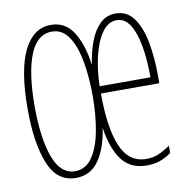

<svg xmlns="http://www.w3.org/2000/svg" viewBox="-67 -602 663 677"><g transform="rotate(-10 265.0 -263.5)"><path d="M153 10Q85 10 55.5 -63Q26 -136 26 -258Q26 -398 60.5 -467.5Q95 -537 157 -537Q210 -537 238.5 -491Q267 -445 276 -373Q283 -419 297 -456Q311 -493 334 -515Q357 -537 390 -537Q430 -537 454 -504Q478 -471 488.5 -416Q499 -361 499 -296V-268H290Q290 -144 318 -78.5Q346 -13 408 -13Q431 -13 449 -20Q467 -27 494 -45V-19Q471 -3 451 3.5Q431 10 406 10Q348 10 317 -31Q286 -72 275 -148Q265 -77 235 -33.5Q205 10 153 10ZM154 -14Q191 -14 214.5 -47.5Q238 -81 249 -138Q260 -195 260 -265Q260 -334 249.5 -390.5Q239 -447 216.5 -480Q194 -513 157 -513Q104 -513 78 -447.5Q52 -382 52 -264Q52 -151 76.5 -82.5Q101 -14 154 -14ZM472 -294Q472 -358 463 -407.5Q454 -457 436 -485Q418 -513 389 -513Q358 -513 336 -481Q314 -449 302.5 -398.5Q291 -348 290 -294Z"/></g></svg>

Font: Noto Sans Mono Condensed Thin
Style: Regular
Weight: 100
Width: 3
Designer: Monotype Design Team
Foundry: Monotype Imaging Inc.
Version: Version 2.014; ttfautohint (v1.8.4.7-5d5b)